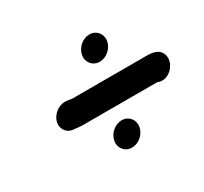

<svg xmlns="http://www.w3.org/2000/svg" viewBox="-113 -728 889 836"><g transform="rotate(-30 331.5 -310.0)"><path d="M280 -114C274 -79 298 -50 333 -50C367 -50 399 -78 405 -112C411 -147 387 -176 352 -176C318 -176 286 -148 280 -114ZM345 -508C339 -473 363 -444 398 -444C432 -444 464 -472 470 -506C476 -541 452 -570 417 -570C383 -570 351 -542 345 -508ZM111 -269C119 -256 132 -248 148 -246L159 -245C179 -243 189 -241 215 -242H569C622 -219 678 -281 660 -330C650 -355 626 -365 588 -365H233C214 -364 209 -365 194 -368L183 -369C133 -373 83 -314 111 -269Z"/></g></svg>

Font: Blanket
Style: BdObl
Weight: 700
Foundry: Cannot Into Space Fonts
Version: Version 0.9